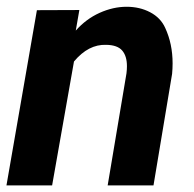

<svg xmlns="http://www.w3.org/2000/svg" viewBox="-21 -559 585 579"><path d="M202.1 -373.5 136.2 0H-1.5L90.3 -528.3L218.3 -528.8L207.5 -466.8Q238.8 -502 279.5 -520.3Q320.3 -538.6 360.8 -538.6Q400.4 -538.6 431.9 -522Q463.4 -505.4 477.1 -475.1Q499.5 -426.8 499.5 -367.7Q499.5 -352.5 498 -336.4L441.9 0H303.7L360.4 -337.9Q361.8 -349.1 361.8 -359.4Q361.8 -390.1 347.4 -406.7Q333 -423.3 299.3 -423.8Q245.6 -425.8 202.1 -373.5Z"/></svg>

Font: Mardoto
Style: Bold Italic
Weight: 700
Italic angle: -12°
Designer: Christian Robertson, Vahan Hovhannisyan
Foundry: Google
Version: Version 1.000